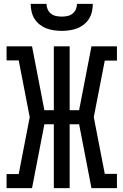

<svg xmlns="http://www.w3.org/2000/svg" viewBox="-20 -975 640 995"><path d="M14 0V-73H77L134 -368L77 -662H14V-735H146L210 -404H259V-735H341V-404H390L454 -735H586V-661H523L466 -368L523 -74H586V0H454L390 -331H341V0H259V-331H210L146 0ZM300 -815Q280 -815 259.5 -818Q239 -821 220.5 -828Q202 -835 185.5 -848Q169 -861 158.5 -878Q148 -895 143.5 -915Q139 -935 139 -955H221Q221 -940 227 -926.5Q233 -913 244.5 -904Q256 -895 270.5 -892Q285 -889 300 -889Q315 -889 329.5 -892Q344 -895 355.5 -904Q367 -913 373 -926.5Q379 -940 379 -955H461Q461 -935 456.5 -915Q452 -895 441.5 -878Q431 -861 414.5 -848Q398 -835 379.5 -828Q361 -821 340.5 -818Q320 -815 300 -815Z"/></svg>

Font: Iosevka Curly Slab Extended
Style: Regular
Weight: 400
Width: 7
Monospace: yes
Designer: Belleve Invis
Foundry: Belleve Invis
Version: Version 11.1.0; ttfautohint (v1.8.3)